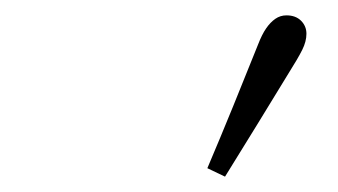

<svg xmlns="http://www.w3.org/2000/svg" viewBox="-20 -783 440 250"><path d="M250 -564Q267 -604 283.5 -644.5Q300 -685 316 -725Q321 -738 326.5 -746Q332 -754 338.5 -758.5Q345 -763 353 -763Q365 -763 372 -756Q379 -749 379 -739Q379 -729 373.5 -718Q368 -707 356 -688Q336 -655 315 -621Q294 -587 273 -553Z"/></svg>

Font: Source Serif 4 Light
Style: Italic
Weight: 300
Italic angle: -12°
Designer: Frank Grießhammer
Foundry: Adobe Systems Incorporated
Version: Version 4.004;hotconv 1.0.116;makeotfexe 2.5.65601